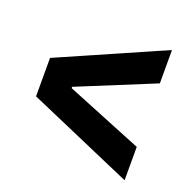

<svg xmlns="http://www.w3.org/2000/svg" viewBox="-94 -670 675 676"><g transform="rotate(20 243.0 -332.0)"><path d="M440 -88 46 -259V-403L440 -576V-451L154 -334V-329L440 -213Z"/></g></svg>

Font: Bricolage Grotesque 96pt ExtraBold 96pt SemiBold
Style: Regular
Weight: 600
Version: Version 1.001;gftools[0.9.33.dev8+g029e19f]